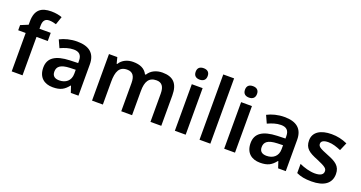

<svg xmlns="http://www.w3.org/2000/svg" viewBox="-42 -1428 3945 2100"><g transform="rotate(20 1931.0 -377.5)"><path d="M362 -447V-542H231V-577C231 -633 252 -664 301 -664C333 -664 360 -657 383 -650L415 -744C387 -755 342 -765 290 -765C175 -765 105 -719 105 -580V-543L18 -507V-447H105V0H231V-447Z M668 -552C593 -552 522 -533 469 -505L509 -417C558 -439 608 -457 662 -457C722 -457 757 -430 757 -361V-334L663 -331C496 -325 415 -270 415 -158C415 -43 487 10 584 10C674 10 717 -16 764 -75H768L793 0H882V-364C882 -492 808 -552 668 -552ZM691 -254 757 -256V-210C757 -127 700 -85 626 -85C577 -85 544 -105 544 -157C544 -215 580 -250 691 -254Z M1661 -552C1595 -552 1530 -526 1496 -468H1486C1457 -526 1401 -552 1320 -552C1257 -552 1195 -527 1162 -471H1155L1137 -542H1040V0H1166V-265C1166 -384 1195 -450 1287 -450C1351 -450 1380 -409 1380 -329V0H1506V-282C1506 -391 1540 -450 1628 -450C1691 -450 1720 -409 1720 -329V0H1846V-353C1846 -493 1784 -552 1661 -552Z M2067 -751C2028 -751 1997 -734 1997 -685C1997 -636 2028 -618 2067 -618C2105 -618 2137 -636 2137 -685C2137 -734 2105 -751 2067 -751ZM2130 -542H2004V0H2130Z M2417 0V-760H2291V0Z M2641 -751C2602 -751 2571 -734 2571 -685C2571 -636 2602 -618 2641 -618C2679 -618 2711 -636 2711 -685C2711 -734 2679 -751 2641 -751ZM2704 -542H2578V0H2704Z M3081 -552C3006 -552 2935 -533 2882 -505L2922 -417C2971 -439 3021 -457 3075 -457C3135 -457 3170 -430 3170 -361V-334L3076 -331C2909 -325 2828 -270 2828 -158C2828 -43 2900 10 2997 10C3087 10 3130 -16 3177 -75H3181L3206 0H3295V-364C3295 -492 3221 -552 3081 -552ZM3104 -254 3170 -256V-210C3170 -127 3113 -85 3039 -85C2990 -85 2957 -105 2957 -157C2957 -215 2993 -250 3104 -254Z M3822 -157C3822 -250 3763 -285 3666 -323C3568 -362 3543 -376 3543 -410C3543 -440 3572 -457 3626 -457C3676 -457 3724 -440 3774 -419L3814 -512C3754 -539 3696 -552 3630 -552C3503 -552 3419 -501 3419 -404C3419 -313 3471 -278 3575 -237C3680 -193 3698 -176 3698 -144C3698 -108 3669 -85 3600 -85C3543 -85 3473 -105 3420 -130V-23C3470 0 3520 10 3596 10C3741 10 3822 -48 3822 -157Z"/></g></svg>

Font: Noto Sans Telugu SemiBold
Style: Regular
Weight: 600
Designer: Jelle Bosma - Monotype Design Team
Foundry: Monotype Imaging Inc.
Version: Version 2.005